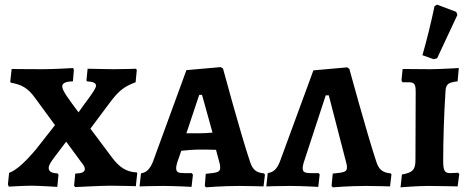

<svg xmlns="http://www.w3.org/2000/svg" viewBox="-20 -798 2023 824"><path d="M164 -501C97 -501 30 -502 30 -502L24 -447L27 -443C71 -435 99 -422 131 -377L216 -261L136 -159C97 -112 53 -68 19 -56L14 -6L18 3C18 3 84 -1 116 -1C144 -1 226 4 226 4L231 -48L227 -54C201 -55 189 -62 189 -77C189 -88 196 -100 214 -124L264 -190L331 -99C340 -88 344 -80 344 -73C344 -59 331 -54 303 -53L298 -1L303 5C303 5 413 -1 455 -1C489 -1 563 1 563 1L569 -55L567 -58C522 -60 492 -80 460 -123L368 -246L454 -361C490 -408 511 -426 562 -445L567 -497L564 -503C564 -503 510 -501 468 -501C431 -501 381 -503 356 -503L351 -453L353 -449C381 -447 392 -442 392 -430C392 -413 344 -356 317 -316C276 -371 247 -409 247 -427C247 -441 261 -448 293 -449L297 -498L294 -506C294 -506 212 -501 164 -501Z M864 6C864 6 935 0 1007 0C1045 0 1111 2 1111 2L1117 -48L1113 -54C1078 -57 1063 -71 1052 -107C1012 -226 937 -504 937 -504L927 -510L780 -497L636 -103C623 -72 609 -58 585 -54L579 2C579 2 634 0 680 0C732 0 802 4 802 4L808 -48L803 -55H772C744 -55 736 -59 736 -77C736 -81 737 -88 740 -99L758 -151C779 -153 810 -156 834 -156C853 -156 886 -156 907 -155L921 -103C924 -94 925 -86 925 -80C925 -60 917 -57 863 -52L859 0ZM780 -226 835 -391H847L892 -229C875 -227 851 -226 834 -226Z M1408 6C1408 6 1479 0 1551 0C1589 0 1654 2 1654 2L1660 -49L1657 -54C1621 -57 1605 -71 1594 -107C1555 -225 1479 -503 1479 -503L1470 -509L1325 -496L1181 -104C1168 -72 1154 -59 1129 -55L1123 2C1123 2 1178 0 1224 0C1276 0 1346 4 1346 4L1352 -50L1347 -55H1315C1287 -55 1279 -60 1279 -77C1279 -81 1280 -88 1283 -99L1378 -389H1391L1465 -103C1468 -94 1469 -87 1469 -81C1469 -61 1461 -58 1408 -53L1403 0Z M1841 -544 1856 -548 1943 -734 1938 -747 1856 -778 1845 -772C1830 -701 1813 -631 1793 -561ZM1699 6C1699 6 1771 0 1818 0C1855 0 1944 2 1944 2L1951 -51L1946 -57C1946 -57 1931 -55 1913 -55C1888 -55 1882 -65 1882 -108C1882 -195 1886 -319 1892 -407C1894 -436 1902 -444 1944 -449L1949 -506C1949 -506 1863 -501 1827 -501C1787 -501 1735 -502 1708 -502L1703 -453L1707 -445H1734C1758 -445 1764 -437 1764 -405L1763 -114C1763 -70 1753 -58 1705 -49Z"/></svg>

Font: Alegreya SC
Style: Bold
Weight: 700
Designer: Juan Pablo del Peral
Foundry: Huerta Tipografica
Version: Version 2.007;PS 002.007;hotconv 1.0.88;makeotf.lib2.5.64775